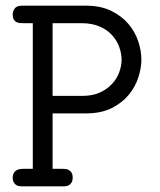

<svg xmlns="http://www.w3.org/2000/svg" viewBox="-20 -659 565 679"><path d="M25 -31Q25 -41 29 -47.5Q33 -54 38.5 -57Q44 -60 49.5 -61Q55 -62 59 -62H96V-577H63Q57 -577 50.5 -577.5Q44 -578 38 -581Q32 -584 28.5 -590.5Q25 -597 25 -608Q25 -619 32 -629Q39 -639 59 -639H283Q336 -639 373.5 -620.5Q411 -602 434.5 -574Q458 -546 469 -512.5Q480 -479 480 -448Q480 -419 469.5 -386Q459 -353 436 -324.5Q413 -296 375.5 -277Q338 -258 284 -258H166V-62H199Q204 -62 210.5 -61.5Q217 -61 223 -58Q229 -55 233 -48.5Q237 -42 237 -31Q237 -20 233 -13.5Q229 -7 223.5 -4Q218 -1 212 -0.5Q206 0 203 0H60Q56 0 50 -0.5Q44 -1 38.5 -4Q33 -7 29 -13.5Q25 -20 25 -31ZM273 -320Q307 -320 332.5 -331.5Q358 -343 375.5 -361.5Q393 -380 401.5 -403Q410 -426 410 -448Q410 -469 402 -492Q394 -515 377 -534Q360 -553 333 -565Q306 -577 268 -577H166V-320Z"/></svg>

Font: CMU Typewriter Custom
Style: Regular
Weight: 500
Monospace: yes
Version: Version 0.7.0